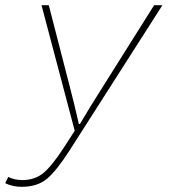

<svg xmlns="http://www.w3.org/2000/svg" viewBox="-60 -498 680 740"><path d="M24 222Q-12 222 -40 208L-28 184Q-4 196 26 196Q74 196 107 169Q140 142 188 68L228 6L100 -478H128L210 -160Q226 -99 244 -20H248Q283 -80 334 -160L534 -478H566L208 82Q158 160 121 191Q84 222 24 222Z"/></svg>

Font: TypoPRO Source Code Pro
Style: Italic
Weight: 200
Italic angle: -11°
Monospace: yes
Designer: Paul D. Hunt, Teo Tuominen
Foundry: Adobe Systems Incorporated
Version: Version 1.030;PS 1.0;hotconv 1.0.84;makeotf.lib2.5.63406